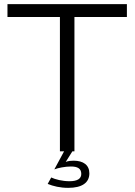

<svg xmlns="http://www.w3.org/2000/svg" viewBox="-20 -730 649 926"><path d="M210 157C237 168 270 176 309 176C376 176 411 151 411 106C411 66 382 45 335 45C324 45 309 46 297 51L329 0H339V-648H592V-710H16V-648H269V0H289L242 87C259 80 294 73 322 73C353 73 372 82 372 109C372 132 353 144 315 144C280 144 246 135 227 126Z"/></svg>

Font: Raleway Reg
Style: Regular
Weight: 400
Designer: Matt McInerney, Pablo Impallari, Rodrigo Fuenzalida
Foundry: Matt McInerney, Pablo Impallari, Rodrigo Fuenzalida
Version: Version 3.00 July 28, 2015